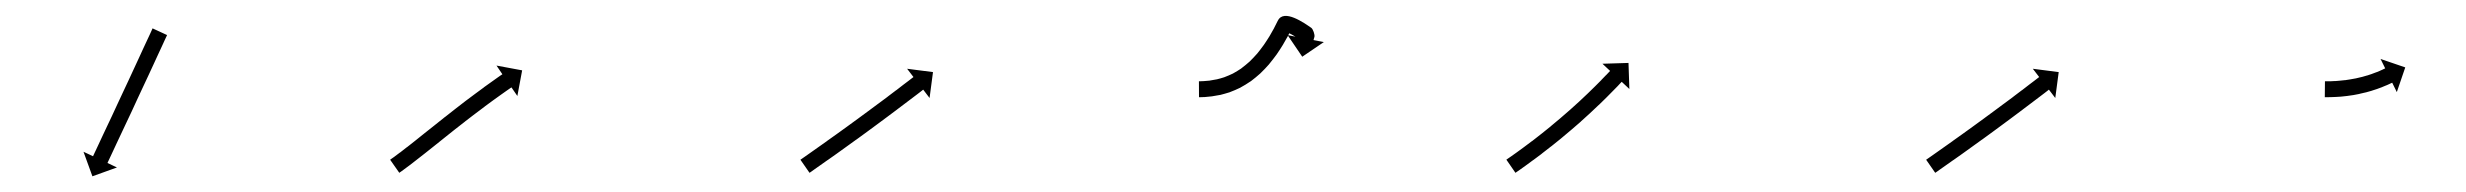

<svg xmlns="http://www.w3.org/2000/svg" viewBox="-20 -298 3095 241"><path d="M188.9 -252.2C189.2 -252.8 189.4 -253.4 189.7 -254L171.5 -262.4C171.3 -261.8 171 -261.2 170.7 -260.6C169.9 -258.9 169.1 -257.2 168.4 -255.5C167.1 -252.8 165.9 -250.2 164.7 -247.6C163.1 -244.1 161.5 -240.7 159.9 -237.3C158.1 -233.2 156.2 -229.2 154.3 -225.1C152.2 -220.6 150.1 -216.1 148 -211.5C145.8 -206.7 143.5 -201.9 141.3 -197C139 -192.1 136.6 -187.1 134.3 -182.1C132 -177.1 129.7 -172.1 127.3 -167.1C125.1 -162.3 122.8 -157.5 120.6 -152.6C118.4 -148.1 116.3 -143.6 114.2 -139.1C112.3 -135 110.4 -131 108.5 -127C106.9 -123.5 105.3 -120.1 103.7 -116.7C102.5 -114.1 101.2 -111.4 100 -108.8C99.2 -107.1 98.4 -105.4 97.6 -103.7C97.3 -103.1 97.1 -102.5 96.8 -101.9L84.8 -107.5L96 -76.7L126.8 -87.8L114.9 -93.4C115.2 -94 115.4 -94.6 115.7 -95.2C116.5 -96.9 117.3 -98.6 118.1 -100.3C119.3 -102.9 120.6 -105.6 121.8 -108.2C123.4 -111.6 125 -115 126.6 -118.5C128.5 -122.5 130.4 -126.5 132.3 -130.6C134.4 -135.1 136.6 -139.6 138.7 -144.2C140.9 -149 143.2 -153.8 145.5 -158.6C147.8 -163.6 150.1 -168.6 152.4 -173.6C154.8 -178.6 157.1 -183.6 159.4 -188.6C161.7 -193.4 163.9 -198.3 166.2 -203.1C168.3 -207.6 170.4 -212.2 172.5 -216.7C174.3 -220.8 176.2 -224.8 178.1 -228.9C179.7 -232.3 181.3 -235.7 182.9 -239.2C184.1 -241.8 185.3 -244.5 186.5 -247.1C187.3 -248.8 188.1 -250.5 188.9 -252.2Z M471.2 -98.6C470.7 -98.2 470.2 -97.9 469.7 -97.5L481.2 -81.1C481.7 -81.5 482.2 -81.8 482.7 -82.2L482.7 -82.2L482.8 -82.2C484.3 -83.3 485.7 -84.4 487.2 -85.4C487.2 -85.4 487.2 -85.4 487.2 -85.5C487.2 -85.5 487.3 -85.5 487.3 -85.5C489.6 -87.2 491.9 -88.9 494.2 -90.6C494.2 -90.6 494.2 -90.6 494.2 -90.6C494.2 -90.6 494.2 -90.6 494.2 -90.6C497.2 -92.9 500.1 -95.2 503.1 -97.5L503.1 -97.5L503.1 -97.5C506.6 -100.2 510.1 -103 513.6 -105.7L513.6 -105.7L513.6 -105.7C517.5 -108.8 521.4 -111.9 525.3 -115C529.5 -118.3 533.6 -121.7 537.8 -125C542.1 -128.4 546.4 -131.9 550.7 -135.3L550.7 -135.3L550.7 -135.3C555.1 -138.7 559.4 -142.1 563.8 -145.5L563.8 -145.5L563.7 -145.5C568 -148.7 572.2 -152 576.5 -155.3L576.5 -155.3L576.4 -155.2C580.4 -158.3 584.4 -161.3 588.5 -164.3L588.4 -164.3L588.4 -164.3C592 -167 595.7 -169.6 599.3 -172.3L599.3 -172.3L599.3 -172.3C602.3 -174.5 605.4 -176.7 608.5 -178.9L608.5 -178.9L608.5 -178.9C610.9 -180.6 613.3 -182.3 615.7 -184L615.7 -184L615.7 -184C617.2 -185.1 618.8 -186.1 620.3 -187.2L620.3 -187.2L620.3 -187.2C620.9 -187.6 621.4 -188 622 -188.3L629.4 -177.5L635.4 -209.7L603.2 -215.7L610.6 -204.8C610.1 -204.4 609.5 -204.1 609 -203.7L609 -203.7L608.9 -203.7C607.4 -202.6 605.8 -201.5 604.2 -200.4L604.2 -200.4L604.2 -200.4C601.8 -198.7 599.3 -197 596.9 -195.2L596.9 -195.2L596.9 -195.2C593.7 -193 590.6 -190.7 587.5 -188.5L587.5 -188.4L587.5 -188.4C583.8 -185.8 580.1 -183.1 576.5 -180.3L576.5 -180.3L576.5 -180.3C572.4 -177.3 568.4 -174.2 564.3 -171.2L564.3 -171.2L564.3 -171.2C560 -167.9 555.8 -164.6 551.5 -161.3L551.5 -161.3L551.5 -161.3C547.1 -157.8 542.7 -154.4 538.4 -151L538.3 -151L538.3 -151C534 -147.5 529.7 -144.1 525.3 -140.6C521.1 -137.3 517 -134 512.8 -130.7C508.9 -127.6 505.1 -124.5 501.2 -121.4L501.2 -121.4L501.2 -121.4C497.7 -118.7 494.3 -116 490.8 -113.2L490.8 -113.3L490.8 -113.3C487.9 -111 485 -108.8 482.1 -106.5C482.1 -106.5 482.1 -106.6 482.1 -106.6C482.1 -106.6 482.1 -106.6 482.1 -106.6C479.9 -104.9 477.7 -103.2 475.4 -101.6C475.4 -101.6 475.4 -101.6 475.4 -101.6C475.5 -101.6 475.5 -101.6 475.5 -101.6C474.1 -100.6 472.6 -99.6 471.2 -98.6L471.2 -98.6Z M986.3 -98.6C985.8 -98.3 985.3 -97.9 984.7 -97.5L996.1 -81.1C996.7 -81.5 997.2 -81.9 997.8 -82.2C999.3 -83.3 1000.8 -84.4 1002.4 -85.5C1004.8 -87.1 1007.1 -88.8 1009.5 -90.5C1012.6 -92.6 1015.7 -94.8 1018.7 -97L1018.7 -97L1018.8 -97C1022.4 -99.5 1026 -102.1 1029.7 -104.7L1029.7 -104.7L1029.7 -104.7C1033.7 -107.6 1037.8 -110.5 1041.8 -113.4L1041.8 -113.4L1041.8 -113.4C1046.1 -116.5 1050.4 -119.6 1054.7 -122.7L1054.8 -122.7L1054.8 -122.7C1059.2 -126 1063.6 -129.2 1068.1 -132.4L1068.1 -132.4L1068.1 -132.4C1072.5 -135.7 1076.9 -138.9 1081.4 -142.2L1081.4 -142.2L1081.4 -142.2C1085.6 -145.4 1089.9 -148.5 1094.2 -151.7L1094.2 -151.7L1094.2 -151.7C1098.2 -154.7 1102.2 -157.7 1106.1 -160.6L1106.2 -160.7L1106.2 -160.7C1109.7 -163.3 1113.3 -166 1116.8 -168.7L1116.8 -168.7L1116.8 -168.7C1119.8 -171 1122.8 -173.3 1125.8 -175.5C1128.2 -177.3 1130.5 -179.1 1132.8 -180.8C1134.3 -182 1135.7 -183.1 1137.2 -184.2C1137.7 -184.7 1138.3 -185.1 1138.8 -185.5L1146.8 -175L1151.1 -207.5L1118.6 -211.7L1126.6 -201.3C1126.1 -200.9 1125.5 -200.5 1125 -200.1C1123.6 -199 1122.1 -197.8 1120.6 -196.7C1118.3 -195 1116 -193.2 1113.7 -191.5C1110.7 -189.2 1107.8 -186.9 1104.8 -184.6L1104.8 -184.7L1104.8 -184.7C1101.2 -182 1097.7 -179.3 1094.1 -176.6L1094.1 -176.6L1094.2 -176.6C1090.2 -173.7 1086.2 -170.7 1082.2 -167.7L1082.3 -167.8L1082.3 -167.8C1078 -164.6 1073.7 -161.4 1069.5 -158.3L1069.5 -158.3L1069.5 -158.3C1065.1 -155.1 1060.7 -151.8 1056.3 -148.6L1056.3 -148.6L1056.3 -148.6C1051.9 -145.4 1047.4 -142.1 1043 -138.9L1043 -138.9L1043 -138.9C1038.7 -135.8 1034.4 -132.7 1030.1 -129.6L1030.1 -129.6L1030.1 -129.6C1026.1 -126.8 1022.1 -123.9 1018 -121L1018.1 -121L1018.1 -121C1014.4 -118.4 1010.8 -115.9 1007.2 -113.3L1007.2 -113.3L1007.2 -113.3C1004.1 -111.1 1001.1 -109 998 -106.8C995.6 -105.2 993.3 -103.5 990.9 -101.8C989.4 -100.8 987.9 -99.7 986.3 -98.6Z M1486.6 -196C1486 -196 1485.5 -196 1484.9 -196L1485 -176C1485.6 -176 1486.2 -176 1486.9 -176C1486.9 -176 1486.9 -176 1486.9 -176C1486.9 -176 1486.9 -176 1486.9 -176C1488.7 -176.1 1490.5 -176.1 1492.2 -176.2C1492.2 -176.2 1492.3 -176.2 1492.3 -176.2C1492.4 -176.2 1492.4 -176.2 1492.4 -176.2C1495.1 -176.4 1497.8 -176.7 1500.5 -177C1500.5 -177 1500.6 -177 1500.7 -177C1500.7 -177 1500.8 -177 1500.8 -177C1504.3 -177.5 1507.8 -178.1 1511.2 -178.8C1511.2 -178.8 1511.3 -178.8 1511.4 -178.8C1511.5 -178.8 1511.5 -178.8 1511.5 -178.8C1515.6 -179.8 1519.5 -181 1523.5 -182.2C1523.5 -182.2 1523.6 -182.3 1523.7 -182.3C1523.8 -182.3 1523.9 -182.4 1523.9 -182.4C1528.2 -184 1532.4 -185.8 1536.5 -187.8C1536.5 -187.8 1536.6 -187.9 1536.8 -187.9C1536.9 -188 1537 -188.1 1537 -188.1C1541.3 -190.4 1545.5 -193 1549.6 -195.8C1549.6 -195.8 1549.7 -195.8 1549.8 -195.9C1549.9 -196 1550 -196 1550 -196C1554.1 -199.1 1558.1 -202.4 1561.9 -205.8C1561.9 -205.8 1561.9 -205.9 1562 -205.9C1562.1 -206 1562.2 -206.1 1562.2 -206.1C1565.9 -209.7 1569.5 -213.4 1572.9 -217.3C1572.9 -217.3 1573 -217.4 1573 -217.5C1573.1 -217.5 1573.1 -217.6 1573.1 -217.6C1576.3 -221.5 1579.4 -225.5 1582.4 -229.6C1582.4 -229.6 1582.5 -229.7 1582.5 -229.7C1582.5 -229.8 1582.6 -229.9 1582.6 -229.9C1585.3 -233.8 1587.9 -237.8 1590.4 -241.9C1590.4 -241.9 1590.4 -241.9 1590.5 -242C1590.5 -242 1590.5 -242.1 1590.5 -242.1C1592.7 -245.8 1594.8 -249.5 1596.9 -253.3C1596.9 -253.3 1596.9 -253.4 1596.9 -253.4C1596.9 -253.4 1596.9 -253.5 1596.9 -253.5C1598.6 -256.7 1600.3 -260 1601.9 -263.3C1601.9 -263.3 1601.9 -263.3 1601.9 -263.3C1601.9 -263.4 1602 -263.4 1602 -263.4C1602.3 -264 1599.3 -258.4 1593.9 -258.3C1592.7 -258.3 1595.9 -257.6 1600.8 -255C1605.5 -252.5 1610.2 -249.6 1614.6 -246.5C1615.7 -245.8 1614.9 -249.2 1613.8 -252.5C1612.6 -255.8 1611.1 -259 1610.7 -257.8C1610.3 -256.2 1609.8 -254.7 1609.5 -253.2C1609.5 -253.2 1609.5 -253.1 1609.5 -253.1C1609.4 -253 1609.4 -253 1609.4 -253C1609.3 -252.4 1609.2 -251.9 1609.1 -251.4L1596.2 -253.9L1614.6 -226.8L1641.7 -245.2L1628.8 -247.7C1628.9 -248.1 1628.9 -248.5 1629 -248.9C1629 -248.9 1629 -248.8 1629 -248.8C1629 -248.7 1629 -248.7 1629 -248.7C1629.2 -249.7 1629.5 -250.8 1629.9 -251.8C1630.2 -253.1 1629.8 -255.5 1629 -257.8C1628.2 -260.1 1627 -262.3 1626 -263C1617.3 -269 1591.3 -287.6 1583.9 -271.9C1583.9 -271.9 1583.9 -272 1583.9 -272C1583.9 -272 1583.9 -272 1583.9 -272C1582.4 -268.9 1580.8 -265.8 1579.2 -262.7C1579.2 -262.7 1579.2 -262.7 1579.2 -262.8C1579.3 -262.8 1579.3 -262.8 1579.3 -262.8C1577.3 -259.3 1575.3 -255.7 1573.3 -252.2C1573.3 -252.2 1573.3 -252.2 1573.3 -252.3C1573.4 -252.3 1573.4 -252.4 1573.4 -252.4C1571 -248.6 1568.6 -244.8 1566.1 -241.2C1566.1 -241.2 1566.1 -241.2 1566.2 -241.3C1566.2 -241.3 1566.2 -241.4 1566.2 -241.4C1563.5 -237.6 1560.6 -233.9 1557.7 -230.3C1557.7 -230.3 1557.7 -230.4 1557.8 -230.4C1557.8 -230.5 1557.9 -230.6 1557.9 -230.6C1554.8 -227.1 1551.6 -223.7 1548.2 -220.4C1548.2 -220.4 1548.3 -220.5 1548.4 -220.5C1548.5 -220.6 1548.5 -220.7 1548.5 -220.7C1545.1 -217.7 1541.6 -214.8 1538 -212.1C1538 -212.1 1538.1 -212.1 1538.2 -212.2C1538.3 -212.3 1538.4 -212.3 1538.4 -212.3C1534.8 -209.9 1531.2 -207.7 1527.4 -205.6C1527.4 -205.6 1527.5 -205.7 1527.6 -205.7C1527.7 -205.8 1527.8 -205.8 1527.8 -205.8C1524.2 -204.1 1520.6 -202.5 1516.8 -201.1C1516.8 -201.1 1516.9 -201.1 1517 -201.2C1517.1 -201.2 1517.2 -201.2 1517.2 -201.2C1513.8 -200.1 1510.4 -199.1 1506.9 -198.3C1506.9 -198.3 1507 -198.3 1507 -198.3C1507.1 -198.3 1507.2 -198.4 1507.2 -198.4C1504.2 -197.8 1501.1 -197.2 1498.1 -196.8C1498.1 -196.8 1498.1 -196.8 1498.2 -196.8C1498.3 -196.8 1498.3 -196.8 1498.3 -196.8C1495.9 -196.6 1493.5 -196.3 1491.1 -196.2C1491.1 -196.2 1491.1 -196.2 1491.2 -196.2C1491.2 -196.2 1491.3 -196.2 1491.3 -196.2C1489.7 -196.1 1488.1 -196 1486.5 -196C1486.5 -196 1486.5 -196 1486.6 -196C1486.6 -196 1486.6 -196 1486.6 -196Z M1872.4 -98.7C1871.9 -98.3 1871.4 -98 1870.8 -97.6L1882.2 -81.1C1882.7 -81.5 1883.2 -81.9 1883.8 -82.2L1883.8 -82.2L1883.8 -82.2C1885.3 -83.3 1886.8 -84.4 1888.4 -85.4L1888.4 -85.4L1888.4 -85.4C1890.7 -87.1 1893.1 -88.8 1895.4 -90.4L1895.5 -90.5L1895.5 -90.5C1898.5 -92.6 1901.5 -94.8 1904.5 -97.1L1904.6 -97.1L1904.6 -97.1C1908.1 -99.7 1911.7 -102.4 1915.2 -105C1915.2 -105 1915.2 -105 1915.2 -105.1C1915.2 -105.1 1915.2 -105.1 1915.2 -105.1C1919.1 -108.1 1923 -111.1 1926.9 -114.2C1926.9 -114.2 1926.9 -114.2 1927 -114.2C1927 -114.2 1927 -114.2 1927 -114.2C1931.1 -117.5 1935.2 -120.8 1939.3 -124.1C1939.3 -124.1 1939.3 -124.1 1939.3 -124.1C1939.3 -124.2 1939.4 -124.2 1939.4 -124.2C1943.6 -127.6 1947.7 -131.1 1951.9 -134.7C1951.9 -134.7 1951.9 -134.7 1951.9 -134.7C1951.9 -134.7 1951.9 -134.7 1951.9 -134.7C1956.1 -138.3 1960.2 -141.8 1964.3 -145.4C1964.3 -145.4 1964.3 -145.5 1964.3 -145.5C1964.3 -145.5 1964.3 -145.5 1964.3 -145.5C1968.2 -149 1972.1 -152.6 1976 -156.1C1976 -156.1 1976 -156.1 1976.1 -156.1C1976.1 -156.2 1976.1 -156.2 1976.1 -156.2C1979.7 -159.5 1983.3 -162.9 1986.8 -166.3C1986.8 -166.3 1986.9 -166.3 1986.9 -166.3C1986.9 -166.3 1986.9 -166.3 1986.9 -166.3C1990.1 -169.4 1993.2 -172.5 1996.4 -175.6L1996.4 -175.6L1996.4 -175.6C1999.1 -178.3 2001.7 -180.9 2004.3 -183.6L2004.3 -183.6L2004.3 -183.6C2006.4 -185.7 2008.4 -187.7 2010.4 -189.8L2010.4 -189.8L2010.4 -189.8C2011.7 -191.2 2012.9 -192.5 2014.2 -193.9L2014.2 -193.9L2014.2 -193.9C2014.7 -194.4 2015.1 -194.8 2015.6 -195.3L2025.2 -186.3L2024.1 -219L1991.4 -218L2001 -209C2000.5 -208.5 2000.1 -208.1 1999.7 -207.6L1999.7 -207.6L1999.7 -207.6C1998.4 -206.3 1997.2 -205 1995.9 -203.6L1995.9 -203.7L1995.9 -203.7C1994 -201.6 1992 -199.6 1990 -197.6L1990 -197.6L1990.1 -197.6C1987.5 -195 1984.9 -192.4 1982.3 -189.8L1982.3 -189.8L1982.3 -189.8C1979.2 -186.8 1976.1 -183.8 1973 -180.7C1973 -180.7 1973 -180.8 1973 -180.8C1973 -180.8 1973.1 -180.8 1973.1 -180.8C1969.5 -177.4 1966 -174.1 1962.5 -170.8C1962.5 -170.8 1962.5 -170.8 1962.5 -170.8C1962.5 -170.8 1962.5 -170.8 1962.5 -170.8C1958.7 -167.3 1954.8 -163.9 1951 -160.4C1951 -160.4 1951 -160.4 1951 -160.4C1951 -160.4 1951 -160.4 1951 -160.4C1947 -156.9 1943 -153.4 1938.9 -149.9C1938.9 -149.9 1938.9 -149.9 1938.9 -149.9C1938.9 -149.9 1938.9 -149.9 1938.9 -149.9C1934.8 -146.4 1930.7 -143 1926.6 -139.6C1926.6 -139.6 1926.6 -139.6 1926.6 -139.6C1926.6 -139.6 1926.7 -139.6 1926.7 -139.6C1922.6 -136.3 1918.6 -133.1 1914.5 -129.8C1914.5 -129.8 1914.5 -129.9 1914.5 -129.9C1914.6 -129.9 1914.6 -129.9 1914.6 -129.9C1910.8 -126.9 1906.9 -123.9 1903.1 -120.9C1903.1 -120.9 1903.1 -121 1903.1 -121C1903.1 -121 1903.1 -121 1903.1 -121C1899.6 -118.4 1896.2 -115.7 1892.7 -113.2L1892.7 -113.2L1892.7 -113.2C1889.7 -111 1886.8 -108.8 1883.8 -106.7L1883.8 -106.7L1883.8 -106.7C1881.5 -105.1 1879.2 -103.4 1876.9 -101.8L1876.9 -101.8L1876.9 -101.8C1875.4 -100.8 1873.9 -99.7 1872.4 -98.7L1872.4 -98.7Z M2399.3 -98.6C2398.8 -98.3 2398.3 -97.9 2397.7 -97.5L2409.1 -81.1C2409.7 -81.5 2410.2 -81.9 2410.8 -82.2C2412.3 -83.3 2413.8 -84.4 2415.4 -85.5C2417.8 -87.1 2420.1 -88.8 2422.5 -90.5C2425.6 -92.6 2428.7 -94.8 2431.7 -97L2431.7 -97L2431.8 -97C2435.4 -99.5 2439 -102.1 2442.7 -104.7L2442.7 -104.7L2442.7 -104.7C2446.7 -107.6 2450.8 -110.5 2454.8 -113.4L2454.8 -113.4L2454.8 -113.4C2459.1 -116.5 2463.4 -119.6 2467.7 -122.7L2467.8 -122.7L2467.8 -122.7C2472.2 -126 2476.6 -129.2 2481.1 -132.4L2481.1 -132.4L2481.1 -132.4C2485.5 -135.7 2489.9 -138.9 2494.4 -142.2L2494.4 -142.2L2494.4 -142.2C2498.6 -145.4 2502.9 -148.5 2507.2 -151.7L2507.2 -151.7L2507.2 -151.7C2511.2 -154.7 2515.2 -157.7 2519.1 -160.6L2519.2 -160.7L2519.2 -160.7C2522.7 -163.3 2526.3 -166 2529.8 -168.7L2529.8 -168.7L2529.8 -168.7C2532.8 -171 2535.8 -173.3 2538.8 -175.5C2541.2 -177.3 2543.5 -179.1 2545.8 -180.8C2547.3 -182 2548.7 -183.1 2550.2 -184.2C2550.7 -184.7 2551.3 -185.1 2551.8 -185.5L2559.8 -175L2564.1 -207.5L2531.6 -211.7L2539.6 -201.3C2539.1 -200.9 2538.5 -200.5 2538 -200.1C2536.6 -199 2535.1 -197.8 2533.6 -196.7C2531.3 -195 2529 -193.2 2526.7 -191.5C2523.7 -189.2 2520.8 -186.9 2517.8 -184.6L2517.8 -184.7L2517.8 -184.7C2514.2 -182 2510.7 -179.3 2507.1 -176.6L2507.1 -176.6L2507.2 -176.6C2503.2 -173.7 2499.2 -170.7 2495.2 -167.7L2495.3 -167.8L2495.3 -167.8C2491 -164.6 2486.7 -161.4 2482.5 -158.3L2482.5 -158.3L2482.5 -158.3C2478.1 -155.1 2473.7 -151.8 2469.3 -148.6L2469.3 -148.6L2469.3 -148.6C2464.9 -145.4 2460.4 -142.1 2456 -138.9L2456 -138.9L2456 -138.9C2451.7 -135.8 2447.4 -132.7 2443.1 -129.6L2443.1 -129.6L2443.1 -129.6C2439.1 -126.8 2435.1 -123.9 2431 -121L2431.1 -121L2431.1 -121C2427.4 -118.4 2423.8 -115.9 2420.2 -113.3L2420.2 -113.3L2420.2 -113.3C2417.1 -111.1 2414.1 -109 2411 -106.8C2408.6 -105.2 2406.3 -103.5 2403.9 -101.8C2402.4 -100.8 2400.9 -99.7 2399.3 -98.6Z M2899.2 -196C2898.9 -196 2898.6 -196 2898.3 -196L2898.1 -176C2898.4 -176 2898.7 -176 2899 -176L2899 -176L2899.1 -176C2900 -176 2900.9 -176 2901.8 -176C2901.8 -176 2901.8 -176 2901.8 -176C2901.8 -176 2901.9 -176 2901.9 -176C2903.3 -176 2904.7 -176 2906.1 -176.1C2906.1 -176.1 2906.1 -176.1 2906.2 -176.1C2906.2 -176.1 2906.2 -176.1 2906.2 -176.1C2908 -176.1 2909.9 -176.2 2911.7 -176.3C2911.7 -176.3 2911.7 -176.3 2911.8 -176.3C2911.8 -176.3 2911.8 -176.3 2911.8 -176.3C2914 -176.4 2916.1 -176.6 2918.3 -176.7C2918.3 -176.7 2918.3 -176.7 2918.4 -176.7C2918.4 -176.7 2918.4 -176.7 2918.4 -176.7C2920.8 -177 2923.3 -177.2 2925.7 -177.5C2925.7 -177.5 2925.7 -177.5 2925.7 -177.5C2925.8 -177.5 2925.8 -177.5 2925.8 -177.5C2928.4 -177.8 2930.9 -178.2 2933.5 -178.6C2933.5 -178.6 2933.5 -178.6 2933.5 -178.6C2933.6 -178.6 2933.6 -178.6 2933.6 -178.6C2936.2 -179.1 2938.9 -179.6 2941.5 -180.1C2941.5 -180.1 2941.5 -180.1 2941.6 -180.1C2941.6 -180.1 2941.6 -180.2 2941.6 -180.2C2944.2 -180.7 2946.8 -181.3 2949.4 -182C2949.4 -182 2949.5 -182 2949.5 -182C2949.5 -182 2949.6 -182 2949.6 -182C2952.1 -182.7 2954.5 -183.4 2957 -184.1C2957 -184.1 2957.1 -184.1 2957.1 -184.1C2957.1 -184.1 2957.2 -184.2 2957.2 -184.2C2959.5 -184.9 2961.8 -185.6 2964 -186.4C2964 -186.4 2964.1 -186.4 2964.1 -186.4C2964.1 -186.4 2964.2 -186.5 2964.2 -186.5C2966.2 -187.2 2968.2 -187.9 2970.2 -188.7C2970.2 -188.7 2970.3 -188.7 2970.3 -188.7C2970.3 -188.8 2970.3 -188.8 2970.3 -188.8C2972 -189.4 2973.7 -190.1 2975.4 -190.9C2975.4 -190.9 2975.4 -190.9 2975.4 -190.9C2975.5 -190.9 2975.5 -190.9 2975.5 -190.9C2976.8 -191.5 2978 -192 2979.3 -192.6C2979.3 -192.6 2979.3 -192.6 2979.4 -192.6C2979.4 -192.6 2979.4 -192.7 2979.4 -192.7C2980.2 -193 2981 -193.4 2981.8 -193.8L2981.9 -193.8L2981.9 -193.8C2982.2 -194 2982.4 -194.1 2982.7 -194.2L2988.5 -182.4L2999.1 -213.4L2968.1 -224L2973.9 -212.2C2973.6 -212.1 2973.4 -211.9 2973.1 -211.8L2973.1 -211.8L2973.1 -211.8C2972.4 -211.5 2971.6 -211.1 2970.9 -210.8C2970.9 -210.8 2970.9 -210.8 2970.9 -210.8C2970.9 -210.8 2971 -210.8 2971 -210.8C2969.8 -210.2 2968.6 -209.7 2967.4 -209.2C2967.4 -209.2 2967.4 -209.2 2967.5 -209.2C2967.5 -209.2 2967.5 -209.2 2967.5 -209.2C2966 -208.6 2964.4 -207.9 2962.9 -207.3C2962.9 -207.3 2962.9 -207.3 2962.9 -207.3C2963 -207.4 2963 -207.4 2963 -207.4C2961.1 -206.6 2959.3 -205.9 2957.4 -205.3C2957.4 -205.3 2957.4 -205.3 2957.5 -205.3C2957.5 -205.3 2957.5 -205.3 2957.5 -205.3C2955.4 -204.6 2953.3 -203.9 2951.2 -203.2C2951.2 -203.2 2951.2 -203.3 2951.3 -203.3C2951.3 -203.3 2951.3 -203.3 2951.3 -203.3C2949 -202.6 2946.7 -202 2944.4 -201.3C2944.4 -201.3 2944.5 -201.4 2944.5 -201.4C2944.5 -201.4 2944.6 -201.4 2944.6 -201.4C2942.2 -200.8 2939.8 -200.2 2937.4 -199.7C2937.4 -199.7 2937.4 -199.7 2937.4 -199.7C2937.5 -199.7 2937.5 -199.7 2937.5 -199.7C2935.1 -199.2 2932.7 -198.8 2930.2 -198.4C2930.2 -198.4 2930.2 -198.4 2930.3 -198.4C2930.3 -198.4 2930.3 -198.4 2930.3 -198.4C2928 -198 2925.6 -197.7 2923.2 -197.3C2923.2 -197.3 2923.2 -197.3 2923.3 -197.4C2923.3 -197.4 2923.3 -197.4 2923.3 -197.4C2921.1 -197.1 2918.8 -196.9 2916.6 -196.7C2916.6 -196.7 2916.6 -196.7 2916.7 -196.7C2916.7 -196.7 2916.7 -196.7 2916.7 -196.7C2914.7 -196.5 2912.7 -196.4 2910.6 -196.2C2910.6 -196.2 2910.7 -196.2 2910.7 -196.2C2910.7 -196.2 2910.7 -196.3 2910.7 -196.3C2909 -196.2 2907.3 -196.1 2905.6 -196C2905.6 -196 2905.6 -196 2905.6 -196C2905.7 -196 2905.7 -196 2905.7 -196C2904.3 -196 2903 -196 2901.7 -196C2901.7 -196 2901.7 -196 2901.7 -196C2901.7 -196 2901.7 -196 2901.7 -196C2900.9 -196 2900 -196 2899.2 -196L2899.2 -196Z"/></svg>

Font: FRB American Cursive Just Arrows Semibold
Style: Italic
Weight: 600
Italic angle: -25°
Version: Version 2.0;Modular Font Editor K font №1